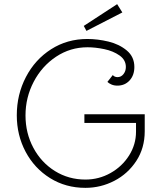

<svg xmlns="http://www.w3.org/2000/svg" viewBox="-20 -886 775 926"><path d="M678 -335V-253Q678 -172 637.5 -110Q597 -48 531.5 -14Q466 20 392 20Q297 20 221.5 -27Q146 -74 103.5 -154Q61 -234 61 -330Q61 -430 105 -514.5Q149 -599 226.5 -648.5Q304 -698 401 -698Q451 -698 503 -685.5Q555 -673 591.5 -642.5Q628 -612 628 -563Q628 -523 605 -498Q582 -473 546 -473Q530 -473 517.5 -478.5Q505 -484 498 -491L524 -524Q532 -514 547 -514Q564 -514 575.5 -528.5Q587 -543 587 -563Q587 -597 556.5 -618.5Q526 -640 483 -649Q440 -658 402 -658Q319 -658 250.5 -612.5Q182 -567 142.5 -491.5Q103 -416 103 -329Q103 -244 141 -173Q179 -102 245 -61Q311 -20 392 -20Q457 -20 513 -51.5Q569 -83 602.5 -136Q636 -189 636 -251V-293H387V-335ZM384 -761 545 -866 570 -826 397 -737Z"/></svg>

Font: Bellota Light
Style: Regular
Weight: 300
Designer: Kemie Guaida
Foundry: Kemie Guaida
Version: Version 4.001